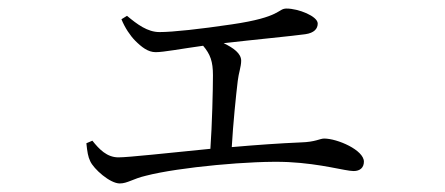

<svg xmlns="http://www.w3.org/2000/svg" viewBox="-20 -472 1040 449"><path d="M264 -427C272 -407 285 -388 296 -377C311 -362 326 -350 344 -350C363 -350 404 -358 455 -365C472 -345 478 -328 478 -296C478 -263 476 -180 472 -124C371 -114 280 -104 257 -104C230 -104 212 -123 196 -143L182 -137C184 -117 186 -105 191 -95C199 -77 237 -43 260 -43C278 -43 291 -54 321 -61C398 -81 572 -97 654 -93C733 -89 787 -72 807 -72C822 -72 831 -80 831 -94C831 -121 769 -148 738 -148C728 -148 718 -140 684 -139C636 -137 579 -133 522 -128C525 -182 532 -250 536 -283C538 -301 544 -316 544 -330C544 -347 526 -360 503 -371C572 -379 666 -388 694 -392C715 -395 723 -405 723 -417C723 -434 678 -452 650 -452C629 -452 639 -432 522 -415C448 -404 384 -397 353 -397C325 -397 301 -415 277 -435Z"/></svg>

Font: Noto Serif CJK JP Light
Style: Regular
Weight: 300
Designer: Ryoko NISHIZUKA 西塚涼子 (kana & ideographs); Frank Grießhammer (Latin, Greek & Cyrillic); Wenlong ZHANG 张文龙 (bopomofo); San
Foundry: Adobe Systems Incorporated
Version: Version 1.001;PS 1.001;hotconv 16.6.54;makeotf.lib2.5.65590